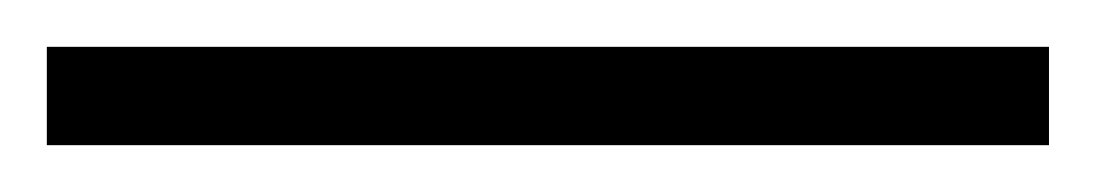

<svg xmlns="http://www.w3.org/2000/svg" viewBox="-24 63 468 82"><path d="M-4 125V83H424V125Z"/></svg>

Font: Noto Serif Lao SemiCondensed ExtraLight
Style: Regular
Weight: 200
Width: 4
Designer: Monotype Design Team
Foundry: Monotype Imaging Inc.
Version: Version 2.003; ttfautohint (v1.8.4.7-5d5b)